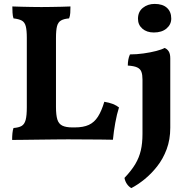

<svg xmlns="http://www.w3.org/2000/svg" viewBox="-20 -712 952 981"><path d="M362 -61Q406 -61 434 -74Q462 -87 480.5 -116Q499 -145 513 -192Q538 -188 557 -180.5Q576 -173 588 -163Q577 -129 569 -84.5Q561 -40 557 2Q532 1 493.5 1Q455 1 411 0.5Q367 0 328 0Q301 0 260 0.5Q219 1 176 1.5Q133 2 96.5 2.5Q60 3 42 3Q42 -15 43.5 -31Q45 -47 49 -58Q76 -60 90.5 -68.5Q105 -77 111 -99Q117 -121 117 -164V-519Q117 -558 111.5 -578.5Q106 -599 91 -607Q76 -615 49 -618Q45 -629 44 -647Q43 -665 43 -679Q69 -678 93 -677.5Q117 -677 141.5 -676.5Q166 -676 192 -676Q215 -676 241.5 -676.5Q268 -677 294 -677.5Q320 -678 340 -679Q340 -662 339 -646Q338 -630 333 -618Q307 -616 292 -607.5Q277 -599 271.5 -578.5Q266 -558 266 -517V-166Q266 -124 273 -101.5Q280 -79 298.5 -70Q317 -61 350 -61ZM651 249Q638 242 628.5 228Q619 214 616 197Q652 159 671.5 126Q691 93 699.5 56.5Q708 20 708 -28V-306Q708 -330 702.5 -345Q697 -360 681 -367.5Q665 -375 633 -377Q633 -392 635.5 -406.5Q638 -421 644 -434Q678 -434 713.5 -439Q749 -444 778 -451.5Q807 -459 821 -467Q834 -462 842 -449.5Q850 -437 850 -414V-59Q850 1 831.5 50.5Q813 100 783 138Q753 176 718.5 204Q684 232 651 249ZM766 -546Q730 -546 707.5 -565.5Q685 -585 685 -616Q685 -652 710 -672Q735 -692 770 -692Q811 -692 833 -672Q855 -652 855 -617Q855 -587 831 -566.5Q807 -546 766 -546Z"/></svg>

Font: Vollkorn
Style: Bold
Weight: 700
Designer: Friedrich Althausen
Foundry: Friedrich Althausen
Version: Version 5.000